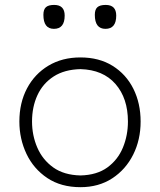

<svg xmlns="http://www.w3.org/2000/svg" viewBox="-20 -754 653 784"><path d="M308.6 10.3Q229 10.3 173.1 -27.1Q117.2 -64.5 88.1 -125.7Q59.1 -187 59.1 -257.8Q59.1 -334 90.3 -393.1Q121.6 -452.1 177.7 -485.8Q233.9 -519.5 308.1 -519.5Q384.8 -519.5 439.9 -485.1Q495.1 -450.7 524.7 -391.4Q554.2 -332 554.2 -257.8Q554.2 -183.1 523.7 -122.3Q493.2 -61.5 438 -25.6Q382.8 10.3 308.6 10.3ZM308.6 -37.6Q375.5 -39.1 418.5 -70.3Q461.4 -101.6 481.9 -151.4Q502.4 -201.2 502.4 -257.8Q502.4 -352.5 451.7 -410.9Q400.9 -469.2 308.6 -471.7Q243.2 -470.2 199 -441.7Q154.8 -413.1 132.8 -365.2Q110.8 -317.4 110.8 -257.8Q110.8 -201.2 132.3 -151.4Q153.8 -101.6 197.5 -70.3Q241.2 -39.1 308.6 -37.6ZM200.2 -636.2Q157.2 -636.2 157.2 -693.4Q157.2 -715.3 167.5 -724.6Q177.7 -733.9 201.2 -733.9Q244.1 -733.9 244.1 -690.4Q244.1 -636.2 200.2 -636.2ZM410.6 -636.2Q367.2 -636.2 367.2 -693.4Q367.2 -715.3 377.7 -724.6Q388.2 -733.9 411.6 -733.9Q454.6 -733.9 454.6 -690.4Q454.6 -636.2 410.6 -636.2Z"/></svg>

Font: Pinar-DS2-FD Light
Style: Regular
Weight: 300
Designer: Amin Abedi
Version: Version 2.000